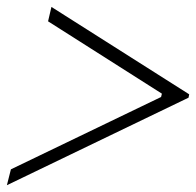

<svg xmlns="http://www.w3.org/2000/svg" viewBox="-24 -592 572 560"><path d="M126 -571.8 527.8 -316.9 525.9 -307.1 -3.9 -51.8 7.8 -98.1 445.8 -309.1 448.2 -318.8 116.2 -529.8Z"/></svg>

Font: Happy Times at the IKOB New Game Plus Edition
Style: Italic
Weight: 400
Italic angle: -16°
Designer: Lucas Le Bihan
Foundry: Lucas Le Bihan
Version: Version 1.000;PS 1.0;hotconv 1.0.88;makeotf.lib2.5.647800